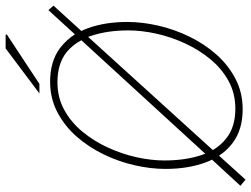

<svg xmlns="http://www.w3.org/2000/svg" viewBox="-125 -745 892 682"><g transform="rotate(-90 321.0 -404.0)"><path d="M24 22 2 4 95 -97Q89 -108 85 -120Q62 -182 62 -262Q62 -315 75 -372Q88 -429 114 -482.5Q140 -536 177.5 -578.5Q215 -621 264 -646.5Q313 -672 372 -672Q444 -672 491 -637Q520 -615 540 -584L626 -678L642 -660L552 -561Q557 -551 561 -540Q584 -478 584 -398Q584 -345 571 -288Q558 -231 532 -177.5Q506 -124 468.5 -81.5Q431 -39 382 -13.5Q333 12 274 12Q202 12 155 -23Q128 -43 109 -72ZM116 -121 519 -561Q502 -593 476 -614Q435 -646 370 -646Q316 -646 272 -622Q228 -598 194.5 -557.5Q161 -517 138 -467Q115 -417 103.5 -365Q92 -313 92 -266Q92 -192 111 -135Q113 -128 116 -121ZM276 -14Q330 -14 374 -38Q418 -62 451.5 -102.5Q485 -143 508 -193Q531 -243 542.5 -295Q554 -347 554 -394Q554 -468 535 -525Q533 -531 531 -537L129 -94Q146 -65 171 -46Q211 -14 276 -14ZM330 -710 490 -830H538L540 -826L364 -710Z"/></g></svg>

Font: Source Sans 3 ExtraLight ExtraLight
Style: Italic
Weight: 250
Italic angle: -11°
Version: Version 3.052;hotconv 1.1.0;makeotfexe 2.6.0